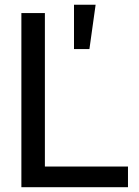

<svg xmlns="http://www.w3.org/2000/svg" viewBox="-20 -782 579 802"><path d="M69.3 0V-727.5H167.5V-86.4H514.6V0ZM289.1 -577.1V-762.2H379.4L353.5 -577.1Z"/></svg>

Font: Inter Cardless Display
Style: Regular
Weight: 400
Designer: Rasmus Andersson
Foundry: rsms
Version: Version 4.001;git-9221beed3